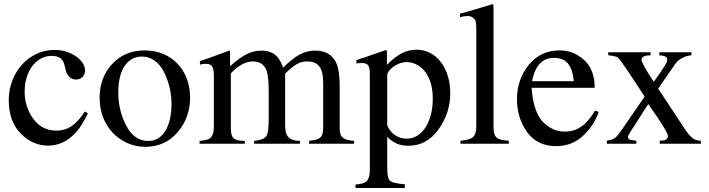

<svg xmlns="http://www.w3.org/2000/svg" viewBox="-20 -706 3483 943"><path d="M397.9 -359.9Q397.9 -352.1 395.3 -344Q392.6 -335.9 387 -329.6Q381.3 -323.2 372.6 -319.3Q363.8 -315.4 352.1 -315.4Q335.4 -315.4 322 -327.1Q308.6 -338.9 302.7 -361.8L296.9 -385.3Q290.5 -411.1 274.9 -421.4Q259.3 -431.6 232.9 -431.6Q206.1 -431.6 181.9 -418.9Q157.7 -406.2 139.9 -383.3Q122.1 -360.4 111.6 -327.6Q101.1 -294.9 101.1 -254.4Q101.1 -182.1 143.1 -123Q185.5 -64.5 256.8 -64.5Q277.8 -64.5 295.9 -69.6Q314 -74.7 330.6 -85.7Q347.2 -96.7 363.5 -114.7Q379.9 -132.8 397 -158.2L411.6 -149.4Q397.5 -119.6 383.1 -96.4Q368.7 -73.2 353.5 -56.2Q293.9 9.3 216.3 9.3Q139.6 9.3 81.1 -50.8Q22.9 -111.3 22.9 -213.9Q22.9 -263.7 39.8 -308.6Q56.6 -353.5 86.7 -387.2Q116.7 -420.9 158.2 -440.9Q199.7 -460.9 248.5 -460.9Q278.8 -460.9 305.9 -452.1Q333 -443.4 353.5 -429Q374 -414.6 386 -396.5Q397.9 -378.4 397.9 -359.9Z M609.9 -402.8Q561 -358.4 561 -250Q561 -164.1 600.1 -88.4Q639.2 -13.7 709 -13.7Q736.3 -13.7 757.6 -27.3Q778.8 -41 793.2 -65.2Q807.6 -89.4 814.9 -122.6Q822.3 -155.8 822.3 -194.8Q822.3 -236.8 812.7 -276.9Q803.2 -316.9 784.7 -354Q766.1 -389.2 738.8 -408.7Q711.4 -428.2 676.3 -428.2Q638.2 -428.2 609.9 -402.8ZM689.9 -458.5Q738.3 -458.5 779.1 -442.1Q819.8 -425.8 849.9 -395.3Q879.9 -364.7 896.7 -321.8Q913.6 -278.8 913.6 -225.6Q913.6 -128.9 852.5 -56.6Q791 15.1 692.9 15.1Q647 15.1 606.4 -2.9Q565.9 -21 533.7 -53.7Q502 -87.9 485.6 -131.3Q469.2 -174.8 469.2 -226.6Q469.2 -324.2 530.3 -391.1Q592.8 -458.5 689.9 -458.5Z M960 -13.7Q999 -17.6 1010.7 -26.4Q1030.3 -41 1030.3 -82.5V-334.5Q1030.3 -352.5 1027.8 -363.8Q1025.4 -375 1020.5 -381.3Q1015.6 -387.7 1008.1 -390.1Q1000.5 -392.6 989.7 -392.6Q979 -392.6 973.9 -391.6Q968.8 -390.6 961.9 -388.2V-406.2L997.6 -418Q1002.4 -419.4 1012.2 -423.1Q1022 -426.8 1034.2 -431.2Q1046.4 -435.5 1059.1 -440.2Q1071.8 -444.8 1082.3 -448.7Q1092.8 -452.6 1099.6 -455.1Q1106.4 -457.5 1106 -457.5Q1108.9 -457.5 1109.4 -455.3Q1109.9 -453.1 1109.9 -445.3V-380.9Q1157.2 -423.3 1192.4 -440.4Q1228 -457.5 1264.6 -457.5Q1304.2 -457.5 1329.6 -438.2Q1355 -418.9 1370.6 -373.5Q1393.6 -396.5 1413.3 -412.4Q1433.1 -428.2 1451.9 -438.2Q1470.7 -448.2 1489.3 -452.9Q1507.8 -457.5 1527.8 -457.5Q1566.9 -457.5 1593.3 -441.2Q1619.6 -424.8 1633.3 -393.1Q1648.4 -356 1648.4 -278.8V-76.7Q1648.4 -59.6 1651.9 -48.1Q1655.3 -36.6 1663.6 -29.8Q1671.9 -22.9 1685.5 -19.3Q1699.2 -15.6 1719.2 -13.7V0H1498.5V-14.6Q1520 -16.6 1533.2 -20.3Q1546.4 -23.9 1554.2 -31.7Q1562 -39.6 1564.7 -52.5Q1567.4 -65.4 1567.4 -85V-294.9Q1567.4 -325.2 1562.7 -346.2Q1558.1 -367.2 1548.1 -380.1Q1538.1 -393.1 1522.9 -398.7Q1507.8 -404.3 1487.3 -404.3Q1474.1 -404.3 1462.2 -401.1Q1450.2 -397.9 1437.7 -391.1Q1425.3 -384.3 1411.6 -372.8Q1397.9 -361.3 1380.4 -344.2V-95.2Q1380.4 -75.7 1383.1 -60.8Q1385.7 -45.9 1393.8 -35.6Q1401.9 -25.4 1416 -20Q1430.2 -14.6 1453.1 -13.7V0H1228V-13.7Q1274.9 -19.5 1287.1 -36.1Q1299.8 -53.2 1299.8 -117.2V-253.4Q1299.8 -327.6 1290 -356.9Q1273.9 -404.3 1222.2 -404.3Q1193.4 -404.3 1164.6 -387.5Q1135.7 -370.6 1113.8 -345.2V-79.1Q1113.8 -60.5 1116.5 -48.1Q1119.1 -35.6 1126.7 -28.1Q1134.3 -20.5 1147.7 -17.3Q1161.1 -14.2 1182.6 -13.7V0H960Z M1978.5 -24.9Q2004.4 -24.9 2027.6 -38.6Q2050.8 -52.2 2068.1 -77.9Q2085.4 -103.5 2095.5 -140.1Q2105.5 -176.8 2105.5 -222.7Q2105.5 -267.1 2094.7 -300.5Q2084 -334 2065.9 -356.2Q2047.9 -378.4 2024.9 -389.6Q2002 -400.9 1977.1 -400.9Q1960 -400.9 1942.9 -394.5Q1925.8 -388.2 1912.4 -378.7Q1898.9 -369.1 1890.4 -357.4Q1881.8 -345.7 1881.8 -335.4V-90.3Q1895 -59.6 1920.4 -42.2Q1945.8 -24.9 1978.5 -24.9ZM1726.1 200.2Q1749.5 198.7 1763.4 193.8Q1777.3 189 1783.7 180.7Q1796.4 164.1 1796.4 129.4V-338.9Q1796.4 -357.4 1794.4 -368.7Q1792.5 -379.9 1787.6 -386Q1782.7 -392.1 1774.7 -394.3Q1766.6 -396.5 1754.4 -396.5Q1748.5 -396.5 1743.9 -396Q1739.3 -395.5 1730.5 -394V-411.1L1777.3 -426.3Q1779.3 -427.2 1803.5 -435.5Q1827.6 -443.8 1875 -460Q1880.4 -460 1880.4 -452.1V-387.7Q1900.9 -408.2 1919.2 -422.4Q1937.5 -436.5 1955.1 -445.3Q1972.7 -454.1 1990.2 -458Q2007.8 -461.9 2026.9 -461.9Q2060.5 -461.9 2090.6 -447Q2120.6 -432.1 2142.8 -404.3Q2165 -376.5 2178.2 -336.7Q2191.4 -296.9 2191.4 -247.1Q2191.4 -150.9 2133.3 -69.8Q2075.7 9.8 1986.3 9.8Q1952.6 9.8 1928.2 -1Q1903.8 -11.7 1881.8 -33.7V124.5Q1881.8 147.9 1886 163.3Q1890.1 178.7 1897.9 184.1Q1906.2 189.5 1924.1 193.1Q1941.9 196.8 1968.3 199.2V217.3H1726.1Z M2241.7 -14.6Q2264.6 -17.1 2279.5 -21Q2294.4 -24.9 2303.2 -33Q2312 -41 2315.7 -54Q2319.3 -66.9 2319.3 -86.9V-563Q2319.3 -594.2 2314 -607.4Q2308.6 -616.2 2298.8 -621.8Q2289.1 -627.4 2274.9 -627.4Q2267.6 -627.4 2259.5 -626Q2251.5 -624.5 2239.3 -621.6V-638.7Q2272.5 -647.5 2312 -659.2Q2351.6 -670.9 2398.4 -685.5Q2402.3 -685.5 2403.1 -682.6Q2403.8 -679.7 2403.8 -669.4V-85Q2403.8 -64.5 2407 -51.5Q2410.2 -38.6 2418.5 -31Q2426.8 -23.4 2441.4 -20Q2456.1 -16.6 2479 -14.6V0H2241.7Z M2615.7 -372.6Q2608.4 -359.9 2602.5 -343Q2596.7 -326.2 2593.3 -307.1H2798.3Q2792 -368.2 2768.6 -395Q2745.1 -421.9 2700.2 -421.9Q2645 -421.9 2615.7 -372.6ZM2591.3 -274.9Q2594.2 -221.2 2607.4 -179Q2620.6 -136.7 2642.6 -111.3Q2665.5 -86.9 2693.4 -73.2Q2721.2 -59.6 2752 -59.6Q2777.3 -59.6 2798.6 -66.4Q2819.8 -73.2 2837.9 -86.4Q2856 -99.6 2871.8 -118.7Q2887.7 -137.7 2902.3 -162.6L2920.4 -156.7Q2900.4 -94.2 2845.7 -41Q2791 11.7 2710.9 11.7Q2618.7 11.7 2568.4 -57.6Q2543.5 -92.8 2531.5 -132.6Q2519.5 -172.4 2519 -217.3Q2519 -315.4 2576.7 -387.2Q2634.8 -458.5 2728.5 -458.5Q2797.4 -458.5 2849.6 -410.6Q2900.9 -363.8 2900.9 -274.9Z M3175.3 -449.2V-434.6Q3166 -434.6 3158 -433.3Q3149.9 -432.1 3143.8 -429.4Q3137.7 -426.8 3134.3 -422.4Q3130.9 -418 3130.9 -410.6Q3130.9 -404.3 3146.2 -376.5Q3161.6 -348.6 3190.9 -304.2Q3208.5 -328.6 3221.2 -346.9Q3233.9 -365.2 3241.9 -378.2Q3250 -391.1 3253.7 -399.4Q3257.3 -407.7 3257.3 -412.1Q3257.3 -424.8 3247.1 -429Q3236.8 -433.1 3218.3 -434.6V-449.2H3376V-434.6Q3351.1 -432.6 3329.8 -421.1Q3308.6 -409.7 3295.4 -390.6L3212.4 -270.5Q3213.9 -269 3223.4 -254.4Q3232.9 -239.7 3246.8 -218.8Q3260.7 -197.8 3276.9 -173.6Q3293 -149.4 3306.6 -128.4Q3320.3 -107.4 3330.1 -92.8Q3339.8 -78.1 3340.8 -76.2Q3353.5 -57.1 3363.5 -45.2Q3373.5 -33.2 3382.8 -26.6Q3392.1 -20 3401.4 -17.6Q3410.6 -15.1 3422.4 -14.6V0H3220.2V-14.6L3234.9 -15.6Q3246.1 -16.6 3253.4 -22.5Q3260.7 -28.3 3260.7 -36.6Q3260.7 -44.9 3250.5 -63.5Q3240.2 -82 3215.8 -119.6Q3212.4 -125 3206.3 -133.8Q3200.2 -142.6 3192.9 -153.1Q3185.5 -163.6 3178 -174.6Q3170.4 -185.5 3164.1 -194.8Q3161.6 -191.4 3155.5 -182.1Q3149.4 -172.9 3141.6 -160.4Q3133.8 -147.9 3125 -134.3Q3116.2 -120.6 3108.4 -108.4Q3100.6 -96.2 3094.5 -86.7Q3088.4 -77.1 3085.9 -73.7Q3077.1 -60.1 3073 -53.2Q3068.8 -46.4 3066.9 -42.7Q3064.9 -39.1 3064.9 -37.4Q3064.9 -35.6 3064.9 -32.7Q3064.9 -28.3 3066.4 -25.6Q3067.9 -22.9 3072 -21Q3076.2 -19 3084.2 -17.8Q3092.3 -16.6 3105.5 -14.6V0H2960.4V-14.6Q2974.6 -17.6 2983.9 -20.5Q2993.2 -23.4 3000.5 -28.8Q3007.8 -34.2 3015.1 -43.2Q3022.5 -52.2 3032.7 -66.9Q3060.5 -106.9 3089.4 -149.4Q3118.2 -191.9 3146 -231.4Q3135.3 -248 3122.8 -267.3Q3110.4 -286.6 3097.4 -306.2Q3084.5 -325.7 3072 -344.5Q3059.6 -363.3 3048.3 -379.2Q3037.1 -395 3028.3 -406.7Q3019.5 -418.5 3014.2 -423.3Q3008.8 -427.2 2996.8 -429.9Q2984.9 -432.6 2967.3 -434.6V-449.2Z"/></svg>

Font: Dima Niloofar
Style: Regular
Weight: 400
Designer: R.Balvardi
Foundry: Dima Software Group
Version: Version 3.00;November 13, 2018;FontCreator 11.5.0.2427 64-bi